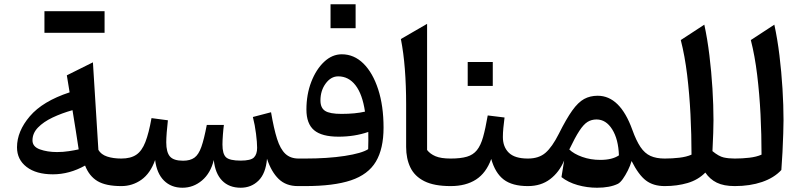

<svg xmlns="http://www.w3.org/2000/svg" viewBox="-20 -881 3789 909"><path d="M309.6 -443.8 296.4 -524.4 419.9 -585.9 445.8 -171.4Q458.5 -149.4 487.1 -139.9Q515.6 -130.4 554.2 -130.4H554.7V0H554.2Q481.4 0 441.9 -23.4Q402.3 -46.9 382.8 -97.2Q308.6 -55.7 230.5 -55.7Q151.4 -55.7 106 -90.6Q60.5 -125.5 60.5 -183.6Q60.5 -259.3 121.3 -330.6Q182.1 -401.9 309.6 -443.8ZM323.2 -359.4Q272.5 -345.2 229.2 -324.7Q186 -304.2 159.9 -277.3Q133.8 -250.5 133.8 -216.3Q133.8 -186.5 168.9 -173.8Q204.1 -161.1 250 -161.1Q278.8 -161.1 305.9 -165.3Q333 -169.4 352.5 -173.8Q345.7 -219.7 338.9 -262Q332 -304.2 323.2 -359.4ZM190.4 -725.6V-828.1H475.1V-725.6Z M1119.6 7.8Q1064.5 7.8 1031.5 -26.1Q998.5 -60.1 992.2 -123.5Q977.1 -61 936.3 -26.6Q895.5 7.8 843.8 7.8Q790.5 7.8 756.3 -26.1Q722.2 -60.1 714.4 -123.5Q691.9 -60.1 649.4 -30Q606.9 0 554.7 0Q545.4 0 541 -7.8Q536.6 -15.6 536.6 -34.7V-95.7Q536.6 -114.7 541 -122.6Q545.4 -130.4 554.7 -130.4Q598.6 -130.4 625.2 -148.4Q651.9 -166.5 668.2 -208.5Q684.6 -250.5 697.3 -321.8L774.9 -311.5Q771.5 -283.7 769.3 -254.2Q767.1 -224.6 767.1 -207.5Q767.1 -160.6 784.4 -140.4Q801.8 -120.1 846.7 -120.1Q880.4 -120.1 900.4 -134.5Q920.4 -148.9 933.3 -185.5Q946.3 -222.2 959 -289.6H1040Q1037.6 -272.9 1035.4 -244.1Q1033.2 -215.3 1033.2 -196.8Q1033.2 -152.3 1050 -136.5Q1066.9 -120.6 1119.6 -120.6Q1167.5 -120.6 1182.4 -135.7Q1197.3 -150.9 1197.3 -181.2Q1197.3 -206.5 1192.1 -247.8Q1187 -289.1 1177.2 -327.1L1263.2 -349.6Q1276.4 -272 1291.7 -223.6Q1307.1 -175.3 1331.1 -152.8Q1355 -130.4 1393.6 -130.4H1401.4V0H1390.1Q1334 0 1299.1 -33.9Q1264.2 -67.9 1244.1 -129.4Q1238.3 -60.1 1204.1 -26.1Q1169.9 7.8 1119.6 7.8Z M1795.9 -276.9Q1795.9 -176.8 1759.5 -115.7Q1723.1 -54.7 1641.6 -27.3Q1560.1 0 1424.8 0H1401.4Q1383.3 0 1383.3 -34.7V-95.7Q1383.3 -130.4 1401.4 -130.4H1423.8Q1531.7 -130.4 1612.3 -142.8Q1692.9 -155.3 1723.1 -174.8Q1724.1 -192.9 1723.9 -215.1Q1723.6 -237.3 1723.6 -256.3Q1658.7 -233.9 1583 -233.9Q1503.4 -233.9 1467 -264.6Q1430.7 -295.4 1430.7 -362.3Q1430.7 -433.6 1453.6 -493.2Q1476.6 -552.7 1514.6 -588.4Q1552.7 -624 1598.1 -624Q1656.2 -624 1700.7 -580.1Q1745.1 -536.1 1770.5 -457.8Q1795.9 -379.4 1795.9 -276.9ZM1708 -352.5Q1695.8 -435.1 1663.1 -477.3Q1630.4 -519.5 1581.1 -519.5Q1546.9 -519.5 1522 -485.8Q1497.1 -452.1 1497.1 -405.3Q1497.1 -370.1 1519.3 -356Q1541.5 -341.8 1596.7 -341.8Q1662.1 -341.8 1708 -352.5ZM1544.9 -860.8H1663.6V-747.6H1544.9Z M2002 -768.1V-170.9Q2016.1 -152.3 2041.7 -141.4Q2067.4 -130.4 2113.3 -130.4H2113.8V0H2113.3Q2035.2 0 1989 -23.2Q1942.9 -46.4 1922.9 -88.1Q1902.8 -129.9 1902.8 -185.1V-386.7Q1902.8 -475.6 1896.7 -554Q1890.6 -632.3 1877.9 -696.3Z M2194.3 -587.4H2313V-474.1H2194.3ZM2113.8 0Q2104.5 0 2100.1 -7.8Q2095.7 -15.6 2095.7 -34.7V-95.7Q2095.7 -114.7 2100.1 -122.6Q2104.5 -130.4 2113.8 -130.4Q2161.1 -130.4 2190.7 -139.2Q2220.2 -147.9 2238 -170.2Q2255.9 -192.4 2267.1 -232.2Q2278.3 -272 2289.1 -334.5L2368.7 -324.7Q2365.2 -298.3 2363 -274.9Q2360.8 -251.5 2360.8 -232.4Q2360.8 -185.5 2388.9 -158Q2417 -130.4 2479 -130.4H2479.5V0H2479Q2405.3 0 2364.7 -31Q2324.2 -62 2305.7 -128.4Q2281.7 -62 2233.6 -31Q2185.5 0 2113.8 0Z M2809.6 -427.7Q2915.5 -427.7 2973.6 -266.6Q2992.2 -214.8 3012.2 -185.1Q3032.2 -155.3 3059.6 -142.8Q3086.9 -130.4 3127 -130.4H3127.4V0H3127Q3073.2 0 3038.3 -26.4Q3003.4 -52.7 2970.2 -118.7Q2963.9 -96.7 2952.4 -73.7Q2940.9 -50.8 2928.5 -33.4Q2916 -16.1 2905.3 -10.7Q2867.2 7.8 2806.6 7.8Q2759.3 7.8 2714.6 -4.9Q2669.9 -17.6 2638.2 -42.5L2650.9 -121.1Q2627.9 -65.9 2584.7 -33Q2541.5 0 2479.5 0Q2470.2 0 2465.8 -7.8Q2461.4 -15.6 2461.4 -34.7V-95.7Q2461.4 -114.7 2465.8 -122.6Q2470.2 -130.4 2479.5 -130.4Q2531.2 -130.4 2562.7 -157.7Q2594.2 -185.1 2625.5 -247.1Q2661.1 -318.4 2689.2 -357.7Q2717.3 -397 2745.6 -412.4Q2773.9 -427.7 2809.6 -427.7ZM2804.2 -315.4Q2780.3 -315.4 2761.5 -303.7Q2742.7 -292 2722.7 -261.2Q2702.6 -230.5 2675.3 -173.3Q2696.8 -152.3 2736.3 -138.2Q2775.9 -124 2822.3 -124Q2878.4 -124 2910.2 -145.5Q2907.7 -221.7 2878.4 -268.6Q2849.1 -315.4 2804.2 -315.4Z M3314.5 -764.2Q3329.1 -697.3 3338.6 -619.1Q3348.1 -541 3353 -461.7Q3357.9 -382.3 3357.9 -312Q3357.9 -292.5 3356.7 -251Q3355.5 -209.5 3353 -165.5Q3383.3 -140.6 3406.5 -135.5Q3429.7 -130.4 3458.5 -130.4H3459V0H3458.5Q3406.7 0 3373.8 -16.1Q3340.8 -32.2 3319.3 -64Q3285.2 -29.3 3235.4 -14.6Q3185.5 0 3127.4 0Q3118.2 0 3113.8 -7.8Q3109.4 -15.6 3109.4 -34.7V-95.7Q3109.4 -114.7 3113.8 -122.6Q3118.2 -130.4 3127.4 -130.4Q3162.1 -130.4 3196 -134.3Q3230 -138.2 3253.9 -148.9Q3253.9 -242.7 3249 -339.4Q3244.1 -436 3233.2 -526.4Q3222.2 -616.7 3203.1 -691.4Z M3646 -764.2Q3660.6 -697.3 3670.2 -618.9Q3679.7 -540.5 3684.6 -461.4Q3689.5 -382.3 3689.5 -312Q3689.5 -290.5 3688.2 -249Q3687 -207.5 3684.6 -160.9Q3682.1 -114.3 3679.2 -76.2Q3645 -39.1 3587.9 -19.5Q3530.8 0 3459 0Q3449.7 0 3445.3 -7.8Q3440.9 -15.6 3440.9 -34.7V-95.7Q3440.9 -114.7 3445.3 -122.6Q3449.7 -130.4 3459 -130.4Q3493.7 -130.4 3527.6 -134.3Q3561.5 -138.2 3585.4 -148.9Q3585.4 -242.7 3580.6 -339.4Q3575.7 -436 3564.7 -526.6Q3553.7 -617.2 3534.7 -691.4Z"/></svg>

Font: Pinar-DS3-FD SemiBold
Style: Regular
Weight: 600
Designer: Amin Abedi
Version: Version 3.000